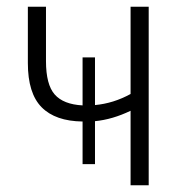

<svg xmlns="http://www.w3.org/2000/svg" viewBox="-20 -552 540 572"><path d="M226 -63V-190Q145 -191 104 -232.5Q63 -274 63 -364V-532H117V-370Q117 -300 143 -270.5Q169 -241 226 -238V-381H263V-239Q318 -244 369 -272V-532H423V0H369V-222Q315 -196 263 -191V-63Z"/></svg>

Font: Noto Sans Mono ExtraCondensed Light
Style: Regular
Weight: 300
Width: 2
Designer: Monotype Design Team
Foundry: Monotype Imaging Inc.
Version: Version 2.014; ttfautohint (v1.8.4.7-5d5b)